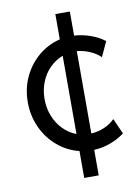

<svg xmlns="http://www.w3.org/2000/svg" viewBox="-86 -696 643 879"><g transform="rotate(-10 235.5 -257.0)"><path d="M233.4 -1Q178.7 -14.2 134.3 -51.3Q89.8 -88.4 64.5 -143.3Q39.1 -198.2 39.1 -261.7Q39.1 -326.7 65.2 -380.9Q91.3 -435.1 135.5 -471.2Q179.7 -507.3 233.4 -520V-637.7H300.8V-525.9Q338.4 -523.4 375.5 -510.5Q412.6 -497.6 441.4 -475.6L409.2 -406.2Q389.2 -426.3 359.4 -438.7Q329.6 -451.2 300.8 -453.6V-70.8Q334 -72.8 363.5 -85.9Q393.1 -99.1 411.1 -118.2L443.4 -45.9Q413.1 -23.4 376.7 -10Q340.3 3.4 300.8 5.4V124H233.4ZM233.4 -80.1V-443.8Q199.7 -431.2 173.3 -405Q147 -378.9 132.1 -342Q117.2 -305.2 117.2 -261.7Q117.2 -219.7 132.1 -182.9Q147 -146 173.3 -119.4Q199.7 -92.8 233.4 -80.1Z"/></g></svg>

Font: Reddit Sans Strawberry
Style: Regular
Weight: 400
Designer: Stephen Hutchings
Foundry: Reddit
Version: Version 1.013